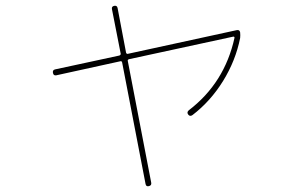

<svg xmlns="http://www.w3.org/2000/svg" viewBox="-20 -612 1040 664"><path d="M174.8 -351.6Q165 -349.6 163.1 -359.9Q161.1 -370.1 170.9 -372.1L392.6 -419.9Q397.5 -421.9 397.5 -425.8L367.2 -580.1Q365.2 -589.8 375 -591.8Q384.8 -593.8 386.7 -584L416 -429.7Q418 -424.8 421.9 -425.8L798.8 -507.8Q808.6 -509.8 810.5 -500Q811.5 -490.2 810.5 -480.5Q794.9 -402.3 751.5 -332Q708 -261.7 645.5 -213.9Q636.7 -208 630.9 -215.8Q625 -223.6 632.8 -230.5Q756.8 -325.2 791 -481.4Q791 -485.4 787.1 -485.4L425.8 -407.2Q420.9 -405.3 421.9 -401.4L502.9 19.5Q504.9 29.3 495.1 31.7Q485.4 34.2 483.4 24.4L402.3 -396.5Q400.4 -401.4 397.5 -400.4Z"/></svg>

Font: Rounded-X Mgen+ 2m thin
Style: Regular
Weight: 100
Designer: [Source Han Sans]
Ryoko NISHIZUKA  (kana & ideographs); Paul D. Hunt (Latin, Greek & Cyrillic); Wenlong ZHANG  (bopomofo
Version: Version 1.059.20150602